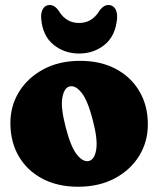

<svg xmlns="http://www.w3.org/2000/svg" viewBox="-20 -716 617 748"><path d="M292 -479Q372 -479 431.2 -447.5Q490.5 -416 523.2 -360.2Q556 -304.5 556 -231.5Q556 -163.5 522 -108.5Q488 -53.5 426.8 -21Q365.5 11.5 284.5 11.5Q204.5 11.5 145.2 -19.8Q86 -51 53.2 -107Q20.5 -163 20.5 -237Q20.5 -304 54.5 -358.8Q88.5 -413.5 149.5 -446.2Q210.5 -479 292 -479ZM327 -89Q349 -95 355 -134.5Q361 -174 341.5 -248Q322 -324.5 297.5 -355Q273 -385.5 250.5 -379Q229.5 -373.5 222.8 -335Q216 -296.5 236 -220Q255.5 -143.5 280 -113.2Q304.5 -83 327 -89ZM288 -626.5Q336 -626.5 364 -669Q381.5 -696.5 402 -696.5Q420 -696.5 429 -681.8Q438 -667 436 -643Q430 -576.5 388 -542Q346 -507.5 288 -507.5Q230.5 -507.5 188.2 -542Q146 -576.5 140.5 -643Q138.5 -667 147.5 -681.8Q156.5 -696.5 174 -696.5Q195 -696.5 212 -669Q239.5 -626.5 288 -626.5Z"/></svg>

Font: Fraunces 72pt SuperSoft Black
Style: Regular
Weight: 900
Version: Version 1.000;[0bf87f6ff]